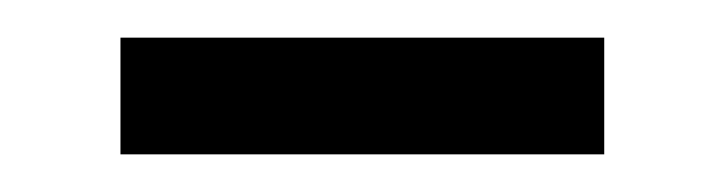

<svg xmlns="http://www.w3.org/2000/svg" viewBox="-20 -342 385 102"><path d="M44 -260V-322H301V-260Z"/></svg>

Font: Literata 72pt
Style: Regular
Weight: 400
Designer: Latin by Veronika Burian and Jose Scaglione. Greek by Irene Vlachou. Cyrillic by Vera Evstafieva.
Foundry: TypeTogether
Version: Version 3.002